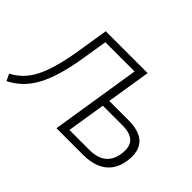

<svg xmlns="http://www.w3.org/2000/svg" viewBox="-142 -1000 1309 1309"><g transform="rotate(45 512.0 -345.5)"><path d="M9 14 -14 -35Q30 -58 64.5 -92Q99 -126 126 -178Q153 -230 174.5 -306.5Q196 -383 213 -490L247 -705H651L600 -386H787Q857 -386 902 -364Q947 -342 966 -298Q985 -254 976 -189Q968 -126 937 -84Q906 -42 855 -21Q804 0 735 0H477L580 -650H298L270 -476Q253 -368 229.5 -287.5Q206 -207 174.5 -149Q143 -91 102 -51.5Q61 -12 9 14ZM548 -54H739Q818 -54 861.5 -89.5Q905 -125 914 -196Q923 -265 889.5 -298.5Q856 -332 781 -332H592Z"/></g></svg>

Font: Nunito Sans 10pt SemiCondensed Light
Style: Italic
Weight: 300
Width: 4
Italic angle: -9°
Designer: Vernon Adams
Foundry: Vernon Adams
Version: Version 3.101;gftools[0.9.27]